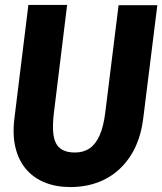

<svg xmlns="http://www.w3.org/2000/svg" viewBox="-20 -748 658 778"><path d="M265 10Q208.5 10 163 -8Q117.5 -26 86.8 -61.2Q56 -96.5 43 -148.5Q30 -200.5 38.5 -269L95 -728H252L198.5 -291.5Q193.5 -250 195 -219.5Q196.5 -189 206 -169.2Q215.5 -149.5 234.8 -139.8Q254 -130 284 -130Q318.5 -130 343.2 -147Q368 -164 383.8 -199.8Q399.5 -235.5 406.5 -291.5L460.5 -727H617.5L560.5 -269Q549.5 -179.5 509.2 -117Q469 -54.5 406.5 -22.2Q344 10 265 10Z"/></svg>

Font: Spline Sans Mono
Style: Italic
Weight: 400
Italic angle: -4°
Monospace: yes
Designer: Eben Sorkin, Mirko Velimirovic
Foundry: Sorkin Type
Version: Version 1.004